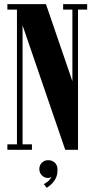

<svg xmlns="http://www.w3.org/2000/svg" viewBox="-20 -720 454 923"><path d="M15.5 0V-26H61.5V-674H15.5V-700H201L328 -329.5V-674H283.5V-700H399V-674H355V0H293.5L88.5 -598V-26H133.5V0ZM205 183 190.5 165Q200 161 211.5 151Q223 141 227 129.5Q220.5 135.5 211 135.5Q193.5 135.5 181.2 123Q169 110.5 169 92.5Q169 74.5 181.2 62.2Q193.5 50 211.5 50Q230.5 50 243.5 62Q256.5 74 256.5 96.5Q256.5 122 246.8 139.5Q237 157 224.8 167.5Q212.5 178 205 183Z"/></svg>

Font: Imbue 50pt ExtraBold
Style: Regular
Weight: 800
Designer: Tyler Finck
Foundry: Etcetera Type Company
Version: Version 1.102; ttfautohint (v1.8.3)